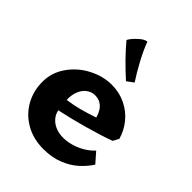

<svg xmlns="http://www.w3.org/2000/svg" viewBox="-228 -909 1033 1033"><g transform="rotate(45 288.5 -392.0)"><path d="M30 -242Q30 -313 70.8 -371Q111.5 -429 175.5 -462.2Q239.5 -495.5 306 -495.5Q364 -495.5 412.5 -471.8Q461 -448 493.8 -407.5Q526.5 -367 540 -318L522 -285Q462 -262.5 369 -236.5Q276 -210.5 199 -194.5Q204 -168 222.5 -147.5Q241 -127 270.5 -116.5Q300 -106 338 -109Q366.5 -111.5 395.5 -121.2Q424.5 -131 450.8 -147.5Q477 -164 496.5 -185.5L546.5 -128.5Q523 -92 488.5 -61Q454 -30 404 -10Q354 10 290.5 10Q212.5 10 153.5 -24Q94.5 -58 62.2 -115.5Q30 -173 30 -242ZM371.5 -311.5Q365 -334 354 -352Q343 -370 324.5 -381.2Q306 -392.5 279 -392Q254 -391 233.2 -375Q212.5 -359 201.2 -330.5Q190 -302 191.5 -266Q236.5 -272 278.2 -283Q320 -294 371.5 -311.5ZM346 -562.5 384 -590.5Q353 -637.5 323 -694Q293 -750.5 277 -794.5Q258 -794.5 229.5 -768Q201 -741.5 191 -721.5Q252 -647.5 346 -562.5Z"/></g></svg>

Font: TMT Limkin
Style: Regular
Weight: 400
Designer: Gabriel Drozdov
Version: Version 1.000;Glyphs 3.1.2 (3151)